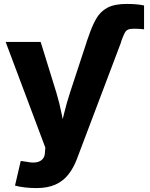

<svg xmlns="http://www.w3.org/2000/svg" viewBox="-20 -753 766 980"><path d="M421.9 -539.1 431.6 -565.9Q449.2 -618.7 470.2 -656Q491.2 -693.4 527.3 -713.1Q563.5 -732.9 626.5 -732.9Q651.9 -732.9 674.8 -731Q697.8 -729 715.3 -725.1V-603.5Q703.6 -605 690.4 -605.7Q677.2 -606.4 663.6 -606.4Q643.6 -606.4 633.5 -601.8Q623.5 -597.2 618.2 -587.6Q612.8 -578.1 606.9 -563.5L597.7 -539.1ZM56.6 194.3 85.9 68.4 118.7 73.2Q146.5 79.1 166.7 75.2Q187 71.3 198.2 58.1Q209.5 44.9 209.5 23.4L211.4 0.5L8.8 -539.1H187.5L268.1 -278.8Q284.2 -225.1 294.7 -171.4Q305.2 -117.7 318.4 -57.6H280.8Q293.5 -117.7 306.6 -171.9Q319.8 -226.1 336.9 -278.8L422.4 -539.1H598.6L371.6 61Q354.5 105.5 328.4 138.4Q302.2 171.4 262.7 189.2Q223.1 207 166 207Q135.3 207 106.4 203.6Q77.6 200.2 56.6 194.3Z"/></svg>

Font: Inter 18pt ExtraBold
Style: Regular
Weight: 800
Designer: Rasmus Andersson
Foundry: rsms
Version: Version 4.001;git-66647c0bb